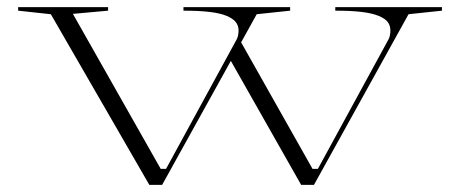

<svg xmlns="http://www.w3.org/2000/svg" viewBox="-20 -520 1299 540"><path d="M653 -410 859 -45H874L1072 -408Q1075 -413 1076.5 -420Q1078 -427 1078 -434Q1078 -448 1070.5 -458Q1063 -468 1044.5 -475.5Q1026 -483 996.5 -486.5Q967 -490 923 -490V-500H1223V-490L1129 -480L863 0H827L624 -358ZM400 0 123 -480 31 -490V-500H284V-490L185 -481L432 -45H447L645 -408Q648 -413 649.5 -420Q651 -427 651 -434Q651 -448 643 -458Q635 -468 617 -475.5Q599 -483 569 -486.5Q539 -490 496 -490V-500H796V-490L702 -480L436 0Z"/></svg>

Font: Kalnia SemiExpanded ExtraLight
Style: Regular
Weight: 250
Width: 6
Designer: Frida Medrano
Foundry: Frida Medrano
Version: Version 1.105